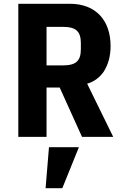

<svg xmlns="http://www.w3.org/2000/svg" viewBox="-20 -718 640 1007"><path d="M224.1 -258.9H293L410.2 0H573.9L437.1 -279.1C473 -289.1 502.1 -311.1 523.1 -340.9C546.9 -377.1 560 -422.9 560 -475.9C560 -611.2 483 -698.2 345.9 -698.2H76V0H224.1ZM219.1 269.2H306.8L393.8 54H236.9ZM224.1 -375V-577.1H310C380 -577.1 404.1 -551.8 404.1 -491.1V-460.9C404.1 -399.9 380 -375 310 -375Z"/></svg>

Font: Margiela Mono Bold
Style: Regular
Weight: 700
Designer: Mike Abbink, Paul van der Laan, Pieter van Rosmalen
Foundry: Bold Monday
Version: Version 2.003 2021